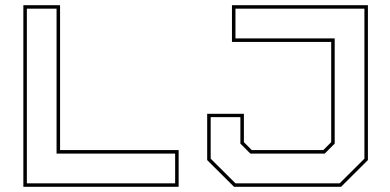

<svg xmlns="http://www.w3.org/2000/svg" viewBox="-20 -720 1503 740"><path d="M70 0V-700H211.5V-141.5H668.5V0ZM83.5 -13.5H655V-128H198V-686.5H83.5ZM882 0 778.5 -103V-281.5H920V-172L950.5 -141.5H1226L1256.5 -172V-558.5H874V-700H1398V-103L1294.5 0ZM887.5 -13.5H1289L1384.5 -108.5V-686.5H887.5V-572H1270V-166.5L1231.5 -128H945L906.5 -166.5V-268.5H792V-108.5Z"/></svg>

Font: Tourney Expanded Thin
Style: Regular
Weight: 100
Width: 7
Designer: Tyler Finck
Foundry: Etcetera Type Co
Version: Version 1.010; ttfautohint (v1.8.3)